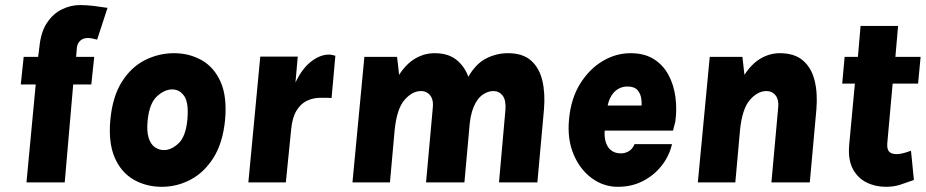

<svg xmlns="http://www.w3.org/2000/svg" viewBox="-20 -720 3656 758"><path d="M62 -386.5 73.5 -495.5H130.5L135.5 -533.5Q141 -593 165.2 -629.5Q189.5 -666 224.2 -683Q259 -700 296 -700Q322 -700 350.8 -696.5Q379.5 -693 404.5 -689L363.5 -563.5Q354 -566 344.8 -568Q335.5 -570 325.5 -570Q315.5 -570 306.5 -565.8Q297.5 -561.5 291.5 -553.2Q285.5 -545 283.5 -532.5L280.5 -495.5H352L340.5 -386.5H269L235.5 0H84.5L121 -386.5Z M619 17.5Q557 17.5 507.8 -10.8Q458.5 -39 433 -97.5Q407.5 -156 415.5 -245.5Q424 -338 460.8 -396.5Q497.5 -455 552 -482.5Q606.5 -510 667 -510Q727 -510 776 -482.5Q825 -455 851 -396.8Q877 -338.5 868.5 -245.5Q859.5 -155.5 822.8 -97.2Q786 -39 732.5 -10.8Q679 17.5 619 17.5ZM627 -127.5Q656.5 -127.5 684.8 -154Q713 -180.5 719.5 -245.5Q726 -313 707.8 -340Q689.5 -367 660 -367Q629.5 -367 599.8 -339.8Q570 -312.5 563 -245.5Q558.5 -202 566.8 -176Q575 -150 591.5 -138.8Q608 -127.5 627 -127.5Z M960.5 0 1007.5 -496.5H1155.5L1146.5 -394.5Q1173 -450 1208.5 -477.2Q1244 -504.5 1278.5 -504.5Q1286.5 -504.5 1292.2 -502.8Q1298 -501 1304 -500L1289 -333Q1278.5 -334 1267.2 -334Q1256 -334 1246.5 -334Q1216.5 -334 1191.8 -322.2Q1167 -310.5 1150.5 -283.2Q1134 -256 1129.5 -209.5L1108.5 0Z M1371.5 0 1418.5 -495.5H1547.5Q1549.5 -477 1551.8 -460Q1554 -443 1555.5 -424.5Q1584.5 -469 1620.2 -489.5Q1656 -510 1695.5 -510Q1749 -510 1781.2 -484.5Q1813.5 -459 1829 -417Q1859 -469 1899.8 -489.5Q1940.5 -510 1985.5 -510Q2043.5 -510 2076.2 -481.2Q2109 -452.5 2121 -402.2Q2133 -352 2127.5 -287.5L2101.5 0H1950L1975.5 -287.5Q1978 -325 1964.2 -342.8Q1950.5 -360.5 1928 -360.5Q1905.5 -360.5 1884.5 -345.5Q1863.5 -330.5 1849.5 -296.8Q1835.5 -263 1832 -205.5L1813.5 0H1662L1688 -287.5Q1693 -324 1679.2 -342.2Q1665.5 -360.5 1642 -360.5Q1607.5 -360.5 1577 -325.5Q1546.5 -290.5 1538 -206L1519.5 0Z M2419.5 17.5Q2362.5 17.5 2316 -16.8Q2269.5 -51 2244.2 -111.2Q2219 -171.5 2226.5 -249Q2234 -331 2270.2 -389.2Q2306.5 -447.5 2359 -478.8Q2411.5 -510 2469 -510Q2524 -510 2561 -486.8Q2598 -463.5 2619 -424.5Q2640 -385.5 2646.5 -337.2Q2653 -289 2646 -239Q2643.5 -228.5 2641.2 -221Q2639 -213.5 2637 -204.5H2345.5L2370 -225.5Q2364 -192.5 2369.2 -167.5Q2374.5 -142.5 2390.2 -128.5Q2406 -114.5 2431.5 -114.5Q2448 -114.5 2462.8 -123.2Q2477.5 -132 2485 -151H2633Q2622.5 -105 2592.8 -66.8Q2563 -28.5 2518.8 -5.5Q2474.5 17.5 2419.5 17.5ZM2376 -282 2355 -303.5H2535.5L2511 -282Q2514.5 -304.5 2512.2 -326.8Q2510 -349 2497.2 -363.8Q2484.5 -378.5 2457 -378.5Q2435 -378.5 2417.5 -367Q2400 -355.5 2389.2 -333.8Q2378.5 -312 2376 -282Z M2735 0 2782 -495.5H2911L2919 -424.5Q2948 -469 2983.8 -489.5Q3019.5 -510 3059 -510Q3116.5 -510 3150 -481.2Q3183.5 -452.5 3196 -402.2Q3208.5 -352 3203 -287.5L3177 0H3025.5L3051.5 -287.5Q3056.5 -324 3042.8 -342.2Q3029 -360.5 3005.5 -360.5Q2971 -360.5 2940.5 -325.5Q2910 -290.5 2901.5 -206L2883 0Z M3477 17.5Q3435 17.5 3400 -0.2Q3365 -18 3346.2 -54.5Q3327.5 -91 3332.5 -148L3357.5 -416.5L3378 -390H3305L3314.5 -495.5H3389.5L3365 -473L3377.5 -617.5H3525.5L3513 -473L3492.5 -495.5H3614.5L3604.5 -390H3482L3506.5 -416.5L3483 -155.5Q3481 -132 3489.8 -121.8Q3498.5 -111.5 3521 -111.5Q3529.5 -111.5 3543 -114.5Q3556.5 -117.5 3576.5 -125L3588 -9.5Q3560.5 0.5 3534.8 9Q3509 17.5 3477 17.5Z"/></svg>

Font: Karla ExtraBold
Style: Italic
Weight: 800
Italic angle: -8°
Designer: Jonathan Pinhorn
Version: Version 2.004;gftools[0.9.33]